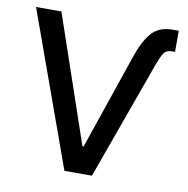

<svg xmlns="http://www.w3.org/2000/svg" viewBox="-81 -813 874 893"><g transform="rotate(10 355.5 -367.0)"><path d="M503.9 -579.1Q529.3 -654.3 564 -694.1Q598.6 -733.9 662.6 -733.9H691.9V-634.3H678.7Q650.9 -634.3 639.2 -616.7Q627.4 -599.1 615.2 -565.9L411.1 0H281.2L19 -727.5H138.7L343.8 -127.4H349.6Z"/></g></svg>

Font: Inter 20pt Medium
Style: Regular
Weight: 500
Version: Version 4.001;git-66647c0bb